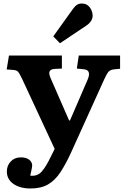

<svg xmlns="http://www.w3.org/2000/svg" viewBox="-20 -840 708 1092"><path d="M154 232Q94 232 56.5 206Q19 180 19 135Q19 102 41 78.5Q63 55 98 55Q129 55 145.5 68Q162 81 163 99Q163 108 160 122Q157 136 152 159Q192 164 217 136Q242 108 271 47L291 7L105 -393Q91 -422 83.5 -431Q76 -440 58 -442L18 -445L31 -524H332V-450L289 -448Q268 -446 262 -434Q256 -422 269 -393L373 -155H378L478 -386Q502 -442 457 -446L417 -450L428 -524H663V-449L624 -445Q606 -442 596.5 -431Q587 -420 572 -387L384 28Q354 93 324 139Q294 185 254 208.5Q214 232 154 232ZM321 -594 283 -633 394 -788Q407 -806 418.5 -813Q430 -820 445 -820Q467 -820 480.5 -808.5Q494 -797 500.5 -781Q507 -765 507 -752Q507 -718 469 -693Z"/></svg>

Font: Literata 7pt
Style: Bold
Weight: 700
Designer: Latin by Veronika Burian and Jose Scaglione. Greek by Irene Vlachou. Cyrillic by Vera Evstafieva.
Foundry: TypeTogether
Version: Version 3.002